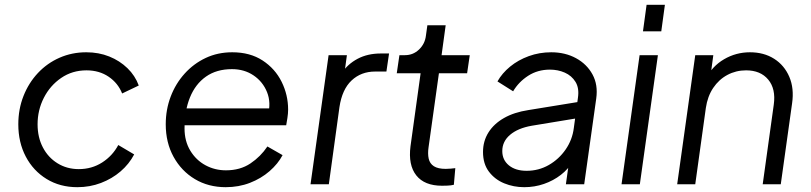

<svg xmlns="http://www.w3.org/2000/svg" viewBox="-20 -765 3365 797"><path d="M56 -249Q56 -312 77.5 -366.5Q99 -421 137.5 -462Q176 -503 227.5 -525.5Q279 -548 338 -548Q390 -548 433.5 -530.5Q477 -513 509 -482Q541 -451 556 -410L487 -377Q470 -420 431 -446.5Q392 -473 339 -473Q280 -473 234 -441.5Q188 -410 162 -359Q136 -308 136 -249Q136 -195 158 -153Q180 -111 219 -87Q258 -63 307 -63Q361 -63 404 -90.5Q447 -118 471 -163L537 -124Q516 -84 480.5 -53.5Q445 -23 399 -5.5Q353 12 301 12Q229 12 173.5 -22Q118 -56 87 -115Q56 -174 56 -249Z M668 -249Q668 -310 688.5 -364Q709 -418 746.5 -459.5Q784 -501 834 -524.5Q884 -548 944 -548Q1018 -548 1070 -514Q1122 -480 1149 -425.5Q1176 -371 1176 -310Q1176 -294 1173 -275Q1170 -256 1168 -245H715L720 -315H1130L1092 -286Q1106 -339 1088.5 -382.5Q1071 -426 1032.5 -452Q994 -478 943 -478Q879 -478 835 -447Q791 -416 768.5 -360.5Q746 -305 746 -232Q746 -179 770 -139.5Q794 -100 833 -79Q872 -58 918 -58Q977 -58 1019.5 -86.5Q1062 -115 1090 -157L1153 -121Q1134 -85 1099 -54.5Q1064 -24 1017.5 -6Q971 12 917 12Q845 12 789 -21.5Q733 -55 700.5 -114Q668 -173 668 -249Z M1269 0 1344 -536H1420L1408 -448L1398 -461Q1423 -499 1464.5 -521Q1506 -543 1561 -543H1595L1584 -468H1537Q1479 -468 1439.5 -431Q1400 -394 1389 -320L1345 0Z M1684 -158 1726 -461H1627L1638 -536H1661Q1695 -536 1719.5 -559.5Q1744 -583 1748 -617L1754 -660H1830L1813 -536H1930L1919 -461H1802L1759 -154Q1755 -127 1759.5 -106.5Q1764 -86 1781 -75Q1798 -64 1830 -64Q1840 -64 1851 -65Q1862 -66 1870 -67L1864 2Q1852 5 1837.5 5.5Q1823 6 1815 6Q1742 6 1708 -37Q1674 -80 1684 -158Z M1985 -134Q1985 -179 2007.5 -215Q2030 -251 2072 -275Q2114 -299 2173 -308L2388 -343L2381 -275L2187 -243Q2130 -233 2097.5 -205.5Q2065 -178 2065 -138Q2065 -101 2092.5 -78.5Q2120 -56 2166 -56Q2216 -56 2258 -80Q2300 -104 2328 -144.5Q2356 -185 2362 -234L2379 -359Q2385 -399 2369 -425Q2353 -451 2324.5 -463.5Q2296 -476 2263 -476Q2212 -476 2172.5 -450.5Q2133 -425 2110 -386L2045 -427Q2064 -461 2097.5 -488.5Q2131 -516 2175 -532Q2219 -548 2268 -548Q2326 -548 2371 -523.5Q2416 -499 2439.5 -456Q2463 -413 2455 -356L2405 0H2329L2344 -107L2357 -94Q2339 -63 2308 -39Q2277 -15 2238 -1.5Q2199 12 2156 12Q2112 12 2073 -4Q2034 -20 2009.5 -52.5Q1985 -85 1985 -134Z M2560 0 2635 -536H2711L2636 0ZM2664 -745H2740L2725 -635H2649Z M2791 0 2866 -536H2941L2927 -432L2910 -438Q2936 -490 2985.5 -519Q3035 -548 3093 -548Q3151 -548 3193.5 -521Q3236 -494 3256.5 -446Q3277 -398 3268 -336L3221 0H3146L3192 -331Q3201 -396 3169 -434.5Q3137 -473 3077 -473Q3035 -473 2999.5 -454Q2964 -435 2940.5 -400Q2917 -365 2910 -317L2866 0Z"/></svg>

Font: Kosmopol Plus Jakarta Sans Italic It
Style: Regular
Weight: 400
Italic angle: -8.04999°
Designer: Gumpita Rahayu
Foundry: Tokotype
Version: Version 2.006